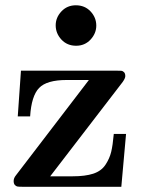

<svg xmlns="http://www.w3.org/2000/svg" viewBox="-20 -714 551 734"><path d="M32.2 -22Q32.2 -33.2 41 -43.9L319.8 -408.2H234.9Q158.7 -408.2 129.4 -377.7Q100.1 -347.2 95.2 -269H47.9L60.1 -443.8H426.8Q439 -443.8 444.1 -443.4Q449.2 -442.9 454.1 -438Q459 -433.1 459 -422.9Q459 -415 449.2 -400.9L171.9 -40H257.8Q305.7 -40 336.4 -50Q367.2 -60.1 383.1 -84Q398.9 -107.9 405 -133.1Q411.1 -158.2 415 -202.1H461.9L443.8 0H64Q51.8 0 46.4 -1Q41 -2 36.6 -7.1Q32.2 -12.2 32.2 -22ZM192.9 -617.2Q192.9 -647 214.8 -670.4Q236.8 -693.8 270 -693.8Q304.2 -693.8 326.2 -670.4Q348.1 -647 348.1 -616.2Q348.1 -586.4 326.2 -562.7Q304.2 -539.1 271 -539.1Q236.8 -539.1 214.8 -562.7Q192.9 -586.4 192.9 -617.2Z"/></svg>

Font: CMU Serif
Style: Bold
Weight: 700
Version: Version 0.7.0